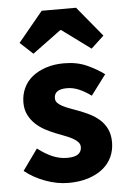

<svg xmlns="http://www.w3.org/2000/svg" viewBox="-54 -784 551 835"><g transform="rotate(-5 221.5 -366.0)"><path d="M211 12Q162 12 110.5 -7Q59 -26 21 -57L87 -149Q121 -123 152 -110Q183 -97 215 -97Q248 -97 263 -108Q278 -119 278 -139Q278 -151 269.5 -160.5Q261 -170 246.5 -178Q232 -186 214 -192.5Q196 -199 177 -207Q154 -216 131 -228Q108 -240 89 -257.5Q70 -275 58 -298.5Q46 -322 46 -353Q46 -387 59.5 -416Q73 -445 98 -465Q123 -485 158 -496.5Q193 -508 236 -508Q293 -508 336 -488.5Q379 -469 411 -445L345 -357Q318 -377 292 -388Q266 -399 240 -399Q184 -399 184 -360Q184 -348 192 -339.5Q200 -331 213.5 -324Q227 -317 244.5 -310.5Q262 -304 281 -297Q305 -288 328.5 -276.5Q352 -265 371.5 -248Q391 -231 403 -206.5Q415 -182 415 -148Q415 -114 402 -85Q389 -56 363 -34.5Q337 -13 299 -0.5Q261 12 211 12ZM52 -613 160 -744H310L418 -613L362 -561L237 -653H233L108 -561Z"/></g></svg>

Font: Font
Style: ¶
Weight: 700
Designer: Paul D. Hunt
Foundry: Adobe Systems Incorporated
Version: Version 3.000